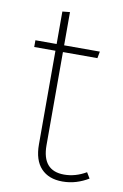

<svg xmlns="http://www.w3.org/2000/svg" viewBox="-78 -700 486 757"><g transform="rotate(10 165.0 -321.5)"><path d="M140 -120Q140 -69 162 -43.5Q184 -18 228 -18Q273 -18 316 -43L330 -20Q307 -6 281 2Q255 10 226 10Q171 10 140.5 -22.5Q110 -55 110 -118V-650L140 -653ZM283 -520 278 -493H25V-520Z"/></g></svg>

Font: Firava
Style: Regular
Weight: 400
Designer: Carrois Corporate & Edenspiekermann AG
Foundry: Greg Finn Gibson
Version: Version 5.000